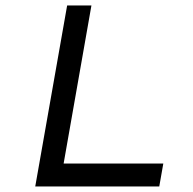

<svg xmlns="http://www.w3.org/2000/svg" viewBox="-20 -674 696 694"><path d="M222.7 -654.3 107.4 0H555.7L570.3 -83H210L310.5 -654.3Z"/></svg>

Font: Sen-gleads
Style: Italic
Weight: 400
Designer: Kosal Sen, Philatype
Foundry: Philatype
Version: Version 1.004; ttfautohint (v1.8.3)